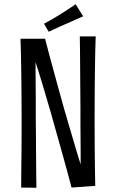

<svg xmlns="http://www.w3.org/2000/svg" viewBox="-20 -887 549 907"><path d="M77 -704H193Q201 -671 212 -631Q223 -591 235 -546.5Q247 -502 260 -455Q273 -408 286 -362Q301 -312 314.5 -265Q328 -218 340 -178.5Q352 -139 361 -110Q361 -140 361 -172Q361 -204 360.5 -237Q360 -270 360 -304.5Q360 -339 360 -374Q360 -406 359.5 -439.5Q359 -473 359 -507Q359 -541 358.5 -575.5Q358 -610 358 -645Q358 -680 357 -715H432Q431 -684 430 -645Q429 -606 428.5 -561.5Q428 -517 427.5 -468Q427 -419 427 -369Q427 -321 427 -273Q427 -225 427.5 -178.5Q428 -132 428.5 -89Q429 -46 430 -9L318 -1Q308 -39 296.5 -81.5Q285 -124 272 -170Q259 -216 246 -262.5Q233 -309 220 -355Q210 -389 200.5 -421.5Q191 -454 182 -484Q173 -514 164.5 -541.5Q156 -569 148 -593Q148 -569 148 -540.5Q148 -512 148.5 -480.5Q149 -449 149 -414Q149 -379 149 -342Q149 -311 149.5 -278.5Q150 -246 150 -212Q150 -178 150.5 -143Q151 -108 151 -72Q151 -36 152 0L80 -1Q80 -35 80.5 -75Q81 -115 81.5 -160Q82 -205 82 -253Q82 -301 82 -349Q82 -399 81.5 -447.5Q81 -496 80.5 -542Q80 -588 79 -629Q78 -670 77 -704ZM210 -737 188 -775Q205 -784 223.5 -794.5Q242 -805 261 -817Q274 -825 287 -833.5Q300 -842 313 -850.5Q326 -859 337 -867L373 -810Q359 -804 344.5 -797.5Q330 -791 315.5 -784.5Q301 -778 287 -772Q273 -766 259.5 -760Q246 -754 233.5 -748Q221 -742 210 -737Z"/></svg>

Font: Truculenta
Style: Regular
Weight: 400
Designer: Ivan Castro, Eva Sanz & Omnibus-Type Team
Foundry: Omnibus-Type
Version: Version 1.002